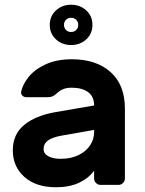

<svg xmlns="http://www.w3.org/2000/svg" viewBox="-20 -780 611 810"><path d="M34 0ZM507 -321V-27Q507 -16 499 -8Q491 0 480 0H404Q393 0 385 -8Q377 -16 377 -27V-60Q354 -28 313.5 -9Q273 10 216 10Q132 10 83 -33.5Q34 -77 34 -146Q34 -213 81.5 -252.5Q129 -292 214 -307L377 -335Q377 -373 351.5 -391.5Q326 -410 283 -410Q260 -410 245.5 -403.5Q231 -397 217 -384Q202 -370 184 -370H91Q81 -370 74.5 -376.5Q68 -383 69 -392Q75 -423 100.5 -455Q126 -487 172.5 -508.5Q219 -530 283 -530Q386 -530 446.5 -476Q507 -422 507 -321ZM377 -232 241 -208Q201 -201 182.5 -187.5Q164 -174 164 -151Q164 -131 184.5 -120.5Q205 -110 236 -110Q280 -110 312 -126Q344 -142 360.5 -167.5Q377 -193 377 -222ZM370 -675Q370 -638 344 -614Q318 -590 280 -590Q242 -590 216 -614Q190 -638 190 -675Q190 -712 216 -736Q242 -760 280 -760Q318 -760 344 -736Q370 -712 370 -675ZM310 -675Q310 -688 301.5 -696.5Q293 -705 280 -705Q267 -705 258.5 -696.5Q250 -688 250 -675Q250 -662 258.5 -653.5Q267 -645 280 -645Q293 -645 301.5 -653.5Q310 -662 310 -675Z"/></svg>

Font: Hezaedrus Medium
Style: Regular
Weight: 500
Designer: Hubert & Fischer
Foundry: Hubert & Fischer
Version: Version 1.10;September 3, 2019;FontCreator 11.5.0.2425 64-bi